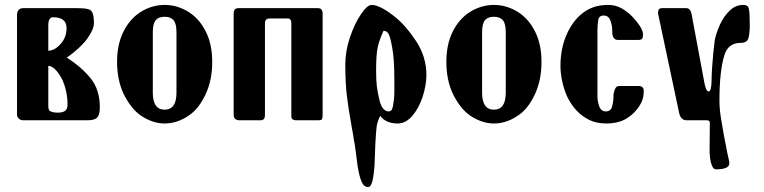

<svg xmlns="http://www.w3.org/2000/svg" viewBox="-20 -488 3098 779"><path d="M385 -53Q385 -23 375 -12Q365 0 335 0H75Q63 0 56 -7Q49 -14 49 -24V-426Q49 -454 74 -455H292Q308 -455 319 -454Q330 -453 337 -451Q351 -448 356 -434Q361 -421 361 -394Q361 -369 334 -331Q307 -294 251 -254Q310 -217 348 -170Q385 -124 385 -53ZM250 -374Q250 -418 195 -418Q176 -418 176 -385V-282Q203 -283 227 -311Q250 -337 250 -374ZM254 -64Q254 -86 250.5 -106Q247 -126 241 -144Q235 -162 226.5 -176.5Q218 -191 209 -201Q191 -221 176 -221V-59Q176 -41 183 -37Q187 -35 194.5 -33Q202 -31 214 -31Q234 -31 244 -38Q254 -45 254 -64Z M648 13Q623 13 599.5 5Q576 -3 553 -18Q531 -33 513.5 -55.5Q496 -78 482 -106Q455 -163 455 -237Q455 -307 480 -358Q506 -411 550 -439Q596 -468 648 -468Q700 -468 746 -439Q790 -411 816 -358Q841 -307 841 -237Q841 -162 814 -105Q801 -77 784 -55Q767 -33 744 -18Q698 13 648 13ZM648 -43Q696 -43 696 -112V-357Q696 -391 685 -405Q673 -420 648 -420Q623 -420 611 -405Q600 -391 600 -357V-112Q600 -43 648 -43Z M1289 -22Q1289 -9 1286 -4Q1283 0 1273 0H1181Q1176 0 1172.5 -1.5Q1169 -3 1167 -4Q1162 -7 1162 -19V-394Q1162 -415 1143 -413H1074Q1055 -413 1055 -393V-22Q1055 0 1038 0H953Q928 0 928 -22V-431Q928 -445 933 -450Q938 -455 948 -455H1269Q1289 -455 1289 -433Z M1710 -184Q1710 -143 1695 -96Q1680 -50 1653 -18Q1626 13 1594 13Q1545 13 1523 -18Q1511 4 1508 27Q1507 38 1505.5 55Q1504 72 1503 93Q1502 106 1502 119.5Q1502 133 1501 145Q1500 157 1500 170.5Q1500 184 1498 200Q1492 271 1474 271Q1457 271 1448 251Q1438 230 1431 186Q1430 177 1428 163.5Q1426 150 1424 132Q1422 114 1419.5 99.5Q1417 85 1415 75Q1414 64 1411.5 52Q1409 40 1407 27Q1400 -12 1395 -44Q1390 -76 1387 -102Q1381 -155 1381 -226Q1381 -281 1400 -337Q1419 -393 1445 -431Q1470 -468 1488 -468Q1519 -468 1573 -427Q1601 -406 1624.5 -379Q1648 -352 1669 -320Q1710 -257 1710 -184ZM1580 -163Q1580 -251 1571 -296Q1567 -319 1563 -333.5Q1559 -348 1554 -354Q1548 -363 1536 -363Q1518 -324 1512 -294Q1506 -264 1506 -204Q1506 -163 1509 -137Q1512 -112 1521 -76Q1526 -58 1535 -47Q1545 -36 1557 -36Q1566 -36 1570 -44Q1575 -54 1578 -82Q1580 -96 1580 -116.5Q1580 -137 1580 -163Z M1984 13Q1959 13 1935.5 5Q1912 -3 1889 -18Q1867 -33 1849.5 -55.5Q1832 -78 1818 -106Q1791 -163 1791 -237Q1791 -307 1816 -358Q1842 -411 1886 -439Q1932 -468 1984 -468Q2036 -468 2082 -439Q2126 -411 2152 -358Q2177 -307 2177 -237Q2177 -162 2150 -105Q2137 -77 2120 -55Q2103 -33 2080 -18Q2034 13 1984 13ZM1984 -43Q2032 -43 2032 -112V-357Q2032 -391 2021 -405Q2009 -420 1984 -420Q1959 -420 1947 -405Q1936 -391 1936 -357V-112Q1936 -43 1984 -43Z M2469 -97Q2469 -111 2474.5 -125Q2480 -139 2491 -139H2571Q2592 -139 2592 -118Q2592 -84 2573 -56Q2554 -28 2528 -11Q2494 13 2439 13Q2397 13 2364 -5Q2331 -23 2308.5 -52Q2286 -81 2274 -113Q2254 -168 2254 -221Q2254 -295 2282 -354.5Q2310 -414 2357 -444Q2395 -468 2447 -468Q2478 -468 2502.5 -454Q2527 -440 2546 -420Q2565 -400 2577 -381Q2589 -362 2589 -348Q2589 -337 2585.5 -331.5Q2582 -326 2570 -326H2487Q2464 -326 2464 -361Q2464 -363 2464 -365Q2464 -385 2456.5 -405Q2449 -425 2429 -425Q2410 -425 2407 -406Q2404 -387 2404 -363V-98Q2404 -76 2411.5 -56Q2419 -36 2438 -36Q2458 -36 2463.5 -56Q2469 -76 2469 -97Z M2855 -117Q2862 -117 2864.5 -132Q2867 -147 2867 -157Q2867 -181 2869 -211.5Q2871 -242 2874 -272.5Q2877 -303 2880 -325Q2886 -355 2901 -388Q2916 -421 2940 -444.5Q2964 -468 2996 -468Q3015 -468 3018 -453Q3020 -446 3021 -430Q3022 -414 3022 -390Q3022 -388 3022 -386.5Q3022 -385 3022 -384Q3022 -355 3017 -334.5Q3012 -314 2985 -314Q2934 -314 2919 -264Q2899 -199 2899 -80Q2899 -48 2904.5 -12.5Q2910 23 2916 55Q2924 97 2931 133Q2936 154 2937.5 161.5Q2939 169 2939 175Q2939 199 2885 199Q2875 199 2869 185Q2863 171 2861 153.5Q2859 136 2859 124L2860 10Q2860 0 2848 0H2766Q2741 0 2735 -32L2651 -428Q2650 -430 2650 -433Q2650 -436 2650 -437Q2650 -455 2666 -455H2764Q2783 -455 2787 -425L2837 -157Q2844 -117 2855 -117Z"/></svg>

Font: Shafarik
Style: Regular
Weight: 400
Version: Version 1.001; ttfautohint (v1.8.4.7-5d5b)